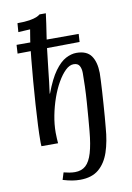

<svg xmlns="http://www.w3.org/2000/svg" viewBox="-105 -819 765 1114"><g transform="rotate(-10 278.0 -262.0)"><path d="M275 231Q251 231 227.5 227Q204 223 174 214L187 172Q202 176 220 179Q238 182 253 182Q292 182 316.5 160Q341 138 355.5 89Q370 40 377 -38Q380 -70 383.5 -113Q387 -156 390.5 -204.5Q394 -253 395.5 -298Q397 -343 397 -376Q397 -402 387.5 -419Q378 -436 353 -436Q329 -436 305 -413Q281 -390 258.5 -351Q236 -312 219 -263.5Q202 -215 192 -163.5Q182 -112 182 -63Q182 -46 183 -29.5Q184 -13 185 0H87Q86 -12 86 -18.5Q86 -25 86 -33Q86 -68 88.5 -123.5Q91 -179 95.5 -245.5Q100 -312 105.5 -380Q111 -448 117 -509Q123 -570 129 -612Q133 -635 135 -649Q137 -663 140 -679Q123 -678 104 -677Q85 -676 70 -675L74 -727Q119 -727 145.5 -731.5Q172 -736 186.5 -742Q201 -748 209 -755H246Q243 -729 238 -695Q233 -661 228 -628.5Q223 -596 220 -574Q218 -553 213.5 -517Q209 -481 204.5 -439Q200 -397 195.5 -358Q191 -319 187 -292H189Q220 -375 252.5 -419.5Q285 -464 317.5 -481Q350 -498 380 -498Q441 -498 467 -461.5Q493 -425 494 -360Q494 -344 492.5 -315.5Q491 -287 489 -251Q487 -215 484 -176.5Q481 -138 478.5 -103Q476 -68 473 -41Q467 40 446.5 101Q426 162 385 196.5Q344 231 275 231ZM44 -553 47 -604H413L410 -557Z"/></g></svg>

Font: Lora Medium
Style: Italic
Weight: 500
Italic angle: -3°
Designer: Olga Karpushina, Alexei Vanyashin (Cyrillic)
Foundry: Cyreal
Version: Version 3.004